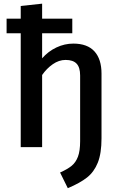

<svg xmlns="http://www.w3.org/2000/svg" viewBox="-20 -790 655 1031"><path d="M206.2 -770.3V-689.7H368.2V-611.3H206.2V-476.9Q239 -514.4 282.8 -535.1Q326.7 -555.9 373.8 -555.9Q449.2 -555.9 487.2 -514.1Q525.1 -472.3 525.1 -394.9V-47.7Q525.1 33.8 505.1 83.6Q485.1 133.3 447.4 163.1Q409.7 192.8 344.1 220.5L302.6 136.4Q342.6 118.5 364.6 100.5Q386.7 82.6 398.5 51.5Q410.3 20.5 410.3 -32.3V-384.6Q410.3 -428.2 391.3 -448.2Q372.3 -468.2 332.3 -468.2Q296.4 -468.2 263.3 -445.1Q230.3 -422.1 206.2 -387.2V0H91.3V-611.3H15.4V-689.7H91.3V-757.9Z"/></svg>

Font: Fira Code Fixed Medium
Style: Regular
Weight: 500
Monospace: yes
Designer: Carrois Corporate, Edenspiekermann AG, Nikita Prokopov
Foundry: Carrois Corporate, Edenspiekermann AG, Nikita Prokopov
Version: Version 5.002